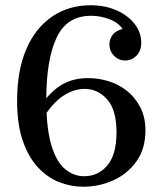

<svg xmlns="http://www.w3.org/2000/svg" viewBox="-20 -700 618 730"><path d="M296 10Q250 10 205 -7.5Q160 -25 124 -64Q88 -103 66.5 -165Q45 -227 45 -316Q45 -431 79.5 -512Q114 -593 177.5 -636.5Q241 -680 324 -680Q379 -680 422.5 -661Q466 -642 491.5 -609.5Q517 -577 517 -537Q517 -507 499 -488.5Q481 -470 456 -470Q431 -470 413.5 -488Q396 -506 396 -532Q396 -550 407.5 -566.5Q419 -583 446 -590Q429 -615 395 -627.5Q361 -640 326 -640Q234 -640 195 -556.5Q156 -473 156 -321Q156 -213 175 -149Q194 -85 227 -57.5Q260 -30 300 -30Q354 -30 388.5 -71.5Q423 -113 423 -197Q423 -282 387.5 -322Q352 -362 302 -362Q258 -362 216.5 -333Q175 -304 138 -241V-300Q164 -344 208 -373.5Q252 -403 316 -403Q354 -403 392 -391.5Q430 -380 461.5 -355.5Q493 -331 513 -293Q533 -255 533 -204Q533 -134 498.5 -86Q464 -38 410 -14Q356 10 296 10Z"/></svg>

Font: Brygada 1918 Medium
Style: Regular
Weight: 500
Designer: Mateusz Machalski | Borys Kosmynka | Przemek Hoffer
Foundry: NIEPODLEGLA 2018
Version: Version 3.006